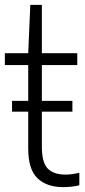

<svg xmlns="http://www.w3.org/2000/svg" viewBox="-20 -760 350 789"><path d="M240 9Q172.5 9 134.2 -27.2Q96 -63.5 96 -149.5V-301H29.5V-345.5H96V-492.5H0V-541.5H96L104.5 -740H152V-541.5H297.5V-492.5H152V-345.5H277.5V-301H152V-157.5Q152 -92.5 176 -67.5Q200 -42.5 249.5 -42.5Q274 -42.5 306 -50V1.5Q291.5 5 273.8 7Q256 9 240 9Z"/></svg>

Font: Encode Sans Condensed Condensed Light
Style: Regular
Weight: 300
Width: 3
Designer: Multiple Designers
Foundry: Impallari Type
Version: Version 3.000; ttfautohint (v1.8.3) -l 8 -r 50 -G 200 -x 14 